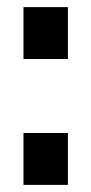

<svg xmlns="http://www.w3.org/2000/svg" viewBox="-20 -520 257 540"><path d="M171 0H46V-146H171ZM171 -354H46V-500H171Z"/></svg>

Font: Gudea
Style: Bold
Weight: 700
Designer: Agustina Mingote
Foundry: Agustina Mingote
Version: Version 1.002